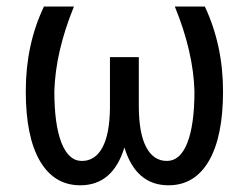

<svg xmlns="http://www.w3.org/2000/svg" viewBox="-20 -548 751 578"><path d="M202.6 -528.3Q147 -392.1 143.6 -273.4Q143.6 -172.9 165 -118.2Q186.5 -63.5 226.6 -63.5Q266.1 -63.5 288.1 -103.5Q310.1 -143.6 311 -223.1V-376H397.9V-226.1Q398.4 -145.5 420.4 -104.5Q442.4 -63.5 482.4 -63.5Q522.5 -63.5 543.9 -117.9Q565.4 -172.4 565.4 -273.4Q562 -392.1 506.3 -528.3H596.7Q651.4 -411.6 651.4 -273.4Q651.4 -136.2 608.6 -63.2Q565.9 9.8 487.3 9.8Q389.2 9.8 354.5 -104Q319.8 9.8 221.7 9.8Q143.1 9.8 100.3 -63.2Q57.6 -136.2 57.6 -273.4Q57.6 -414.1 112.3 -528.3Z"/></svg>

Font: Roboto Condensed
Style: Regular
Weight: 400
Designer: Google
Version: Version 2.001047; 2015